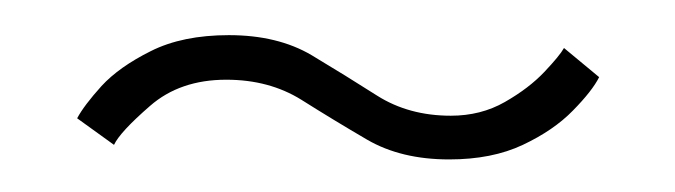

<svg xmlns="http://www.w3.org/2000/svg" viewBox="-20 -734 394 112"><path d="M242 -641Q214 -641 194.2 -652.5Q174.5 -664 155.8 -675.8Q137 -687.5 112 -687.5Q85 -687.5 67.5 -672.2Q50 -657 46.5 -649.5L25 -665Q29 -672.5 39.2 -683.8Q49.5 -695 68 -704.2Q86.5 -713.5 113.5 -713.5Q142 -713.5 161.8 -701.8Q181.5 -690 200 -678.2Q218.5 -666.5 243 -666.5Q260.5 -666.5 274.5 -674.5Q288.5 -682.5 297.5 -692Q306.5 -701.5 309 -706L329.5 -689Q325.5 -681 314.2 -669.5Q303 -658 285 -649.5Q267 -641 242 -641Z"/></svg>

Font: Imbue 48pt Thin
Style: Regular
Weight: 250
Designer: Tyler Finck
Foundry: Etcetera Type Company
Version: Version 1.102